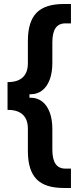

<svg xmlns="http://www.w3.org/2000/svg" viewBox="-20 -727 392 958"><path d="M119.1 -413.1V-524.4Q119.6 -619.6 162.4 -663.3Q205.1 -707 297.9 -707H334V-610.4H307.6Q273.9 -610.8 257.6 -587.4Q241.2 -564 241.2 -515.6V-413.1Q241.2 -364.3 227.8 -329.1Q214.4 -293.9 190.4 -275.6Q166.5 -257.3 135.7 -256.8H127V-239.3H135.7Q166.5 -238.8 190.4 -220.5Q214.4 -202.1 227.8 -167Q241.2 -131.8 241.2 -83V19.5Q241.2 67.9 257.6 91.3Q273.9 114.7 307.6 114.3H334V210.9H297.9Q205.1 210.9 162.4 167.2Q119.6 123.5 119.1 28.3V-83Q119.6 -130.4 93.8 -154.8Q67.9 -179.2 17.6 -178.7V-317.4Q67.9 -316.9 93.8 -341.3Q119.6 -365.7 119.1 -413.1Z"/></svg>

Font: Wanted Sans SemiBold
Style: Regular
Weight: 600
Designer: Original Design by Kil Hyung-jin and Kang Hanbin, Wanted Lab, Inc; Hangeul from Source Han Sans by Jang Soo-young and Ka
Foundry: Wanted Lab, Inc.
Version: Version 1.003